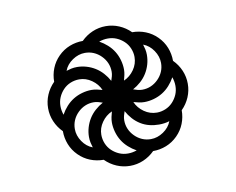

<svg xmlns="http://www.w3.org/2000/svg" viewBox="-51 -585 602 490"><g transform="rotate(-10 250.0 -340.0)"><path d="M250 -191Q256 -191 261.5 -192Q267 -193 273 -195Q262 -201 252.5 -209.5Q243 -218 236.5 -228.5Q230 -239 226.5 -251.5Q223 -264 223 -276Q223 -283 224.5 -290Q226 -297 228 -304Q212 -297 201.5 -282Q191 -267 191 -250Q191 -238 195.5 -227Q200 -216 208.5 -208Q217 -200 227.5 -195.5Q238 -191 250 -191ZM240 -381Q242 -387 243.5 -392.5Q245 -398 245 -404Q245 -416 240.5 -426.5Q236 -437 227.5 -445.5Q219 -454 208.5 -458.5Q198 -463 186 -463Q169 -463 153.5 -452.5Q138 -442 132 -426Q138 -428 145 -429.5Q152 -431 160 -431Q172 -431 184 -427.5Q196 -424 206.5 -417.5Q217 -411 225.5 -401.5Q234 -392 240 -381ZM272 -376Q288 -383 298.5 -398Q309 -413 309 -431Q309 -442 304.5 -453Q300 -464 291.5 -472Q283 -480 272.5 -484.5Q262 -489 250 -489Q244 -489 238.5 -488Q233 -487 227 -485Q238 -479 247.5 -470.5Q257 -462 263.5 -451.5Q270 -441 273.5 -428.5Q277 -416 277 -404Q277 -397 275.5 -390Q274 -383 272 -376ZM341 -281Q352 -281 363 -285.5Q374 -290 382 -298.5Q390 -307 394.5 -317.5Q399 -328 399 -340Q399 -346 398 -351.5Q397 -357 395 -363Q389 -352 380.5 -342.5Q372 -333 361.5 -326.5Q351 -320 338.5 -316.5Q326 -313 314 -313Q307 -313 300 -314.5Q293 -316 286 -318Q293 -302 308 -291.5Q323 -281 341 -281ZM105 -317Q111 -328 119.5 -337.5Q128 -347 138.5 -353.5Q149 -360 161.5 -363.5Q174 -367 186 -367Q193 -367 200 -365.5Q207 -364 214 -362Q207 -378 192 -388.5Q177 -399 160 -399Q148 -399 137 -394.5Q126 -390 118 -381.5Q110 -373 105.5 -362.5Q101 -352 101 -340Q101 -334 102 -328.5Q103 -323 105 -317ZM164 -222Q162 -228 160.5 -235Q159 -242 159 -250Q159 -262 162.5 -274Q166 -286 172.5 -296.5Q179 -307 188.5 -315.5Q198 -324 209 -330Q203 -332 197.5 -333.5Q192 -335 186 -335Q174 -335 163.5 -330.5Q153 -326 144.5 -317.5Q136 -309 131.5 -298.5Q127 -288 127 -276Q127 -259 137.5 -243.5Q148 -228 164 -222ZM314 -217Q331 -217 346.5 -227.5Q362 -238 368 -254Q362 -252 355 -251Q348 -250 341 -250Q328 -250 316 -253Q304 -256 293.5 -262.5Q283 -269 274.5 -278.5Q266 -288 260 -299Q258 -293 256.5 -287.5Q255 -282 255 -276Q255 -264 259.5 -253.5Q264 -243 272.5 -234.5Q281 -226 291.5 -221.5Q302 -217 314 -217ZM314 -345Q326 -345 336.5 -349.5Q347 -354 355.5 -362.5Q364 -371 368.5 -381.5Q373 -392 373 -404Q373 -421 362.5 -436.5Q352 -452 336 -458Q338 -452 339.5 -445Q341 -438 341 -431Q341 -418 337.5 -406Q334 -394 327.5 -383.5Q321 -373 311.5 -364.5Q302 -356 291 -350Q297 -348 302.5 -346.5Q308 -345 314 -345ZM250 -159Q232 -159 215.5 -166Q199 -173 186 -186Q168 -186 151.5 -192.5Q135 -199 122 -212Q109 -225 102.5 -241.5Q96 -258 96 -276Q83 -289 76 -305.5Q69 -322 69 -340Q69 -358 76 -374.5Q83 -391 96 -404Q96 -422 102.5 -438.5Q109 -455 122 -468Q135 -481 151.5 -487.5Q168 -494 186 -494Q199 -507 215.5 -514Q232 -521 250 -521Q268 -521 284.5 -514Q301 -507 314 -494Q332 -494 348.5 -487.5Q365 -481 378 -468Q391 -455 397.5 -438.5Q404 -422 404 -404Q417 -391 424 -374.5Q431 -358 431 -340Q431 -322 424 -305.5Q417 -289 404 -276Q404 -258 397.5 -241.5Q391 -225 378 -212Q365 -199 348.5 -192.5Q332 -186 314 -186Q301 -173 284.5 -166Q268 -159 250 -159Z"/></g></svg>

Font: Iosevka Term Curly Extralight
Style: Regular
Weight: 200
Designer: Belleve Invis
Foundry: Belleve Invis
Version: Version 32.3.0